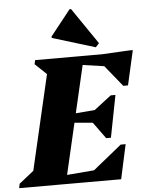

<svg xmlns="http://www.w3.org/2000/svg" viewBox="-90 -1001 809 1050"><g transform="rotate(-5 314.5 -475.5)"><path d="M-28 0 -23 -24 113 -132 46 -39 188 -651 231 -558 115 -668 120 -690H388L228 0ZM201 0 211 -47 503 -71 488 0ZM353 0 363 -41 546 -189H573L532 0ZM466 -316 260 -334 269 -377 485 -395ZM470 -231 393 -337 402 -375 515 -462H541L496 -231ZM618 -606 341 -646 351 -690H638ZM588 -508 476 -646 486 -690 638 -698H657L614 -508ZM457 -731 221 -803V-811L332 -951H340L476 -752Z"/></g></svg>

Font: Platypi Light ExtraBold
Style: Italic
Weight: 800
Italic angle: -13°
Version: Version 1.200